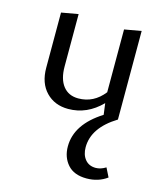

<svg xmlns="http://www.w3.org/2000/svg" viewBox="-108 -503 739 871"><g transform="rotate(15 262.0 -67.5)"><path d="M455 216 476 258Q435 288 380 288Q321 288 291 254Q261 220 261 169Q261 65 381 -11L374 -64Q306 5 218 5Q154 5 114 -36.5Q74 -78 74 -150V-409L153 -423V-177Q153 -118 178.5 -85.5Q204 -53 250 -53Q322 -53 370 -114V-409L449 -423V-7Q340 60 340 152Q340 187 358 209Q376 231 408 231Q431 231 455 216Z"/></g></svg>

Font: EauTest Medium
Style: Regular
Weight: 500
Designer: Christian Thalmann (Catharsis Fonts)
Version: Version 0.001;PS 000.001;hotconv 1.0.88;makeotf.lib2.5.64775